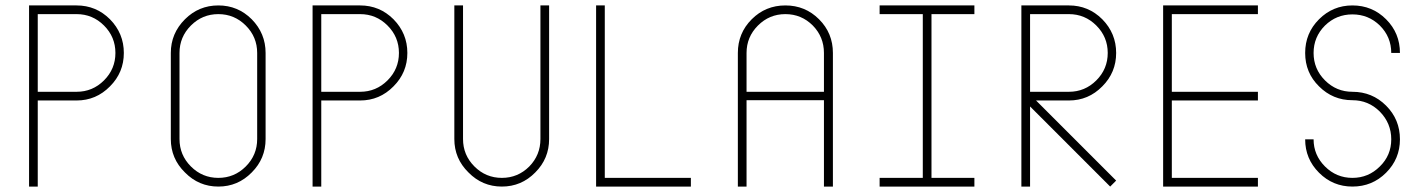

<svg xmlns="http://www.w3.org/2000/svg" viewBox="-20 -687 5260 707"><path d="M262 -667Q334 -667 385 -616Q436 -564 436 -492Q436 -420 385 -369Q334 -317 262 -317H119V0H87V-667ZM262 -349Q321 -349 363 -391Q405 -433 405 -492Q405 -551 363 -593Q321 -635 262 -635H119V-349Z M907 -616Q958 -564 958 -492V-175Q958 -103 907 -52Q856 0 784 0Q712 0 661 -52Q609 -103 609 -175V-492Q609 -564 661 -616Q712 -667 784 -667Q856 -667 907 -616ZM927 -492Q927 -551 885 -593Q843 -635 784 -635Q725 -635 683 -593Q641 -551 641 -492V-175Q641 -116 683 -74Q725 -32 784 -32Q843 -32 885 -74Q927 -116 927 -175Z M1306 -667Q1378 -667 1429 -616Q1480 -564 1480 -492Q1480 -420 1429 -369Q1378 -317 1306 -317H1163V0H1131V-667ZM1306 -349Q1365 -349 1407 -391Q1449 -433 1449 -492Q1449 -551 1407 -593Q1365 -635 1306 -635H1163V-349Z M2002 -667V-175Q2002 -103 1951 -52Q1900 0 1828 0Q1756 0 1705 -52Q1653 -103 1653 -175V-667H1685V-175Q1685 -116 1727 -74Q1769 -32 1828 -32Q1887 -32 1929 -74Q1970 -116 1970 -175V-667Z M2175 0V-667H2207V-32H2524V0Z M2996 -616Q3047 -565 3047 -492V0H3014V-318H2729V0H2697V-492Q2697 -565 2748 -616Q2799 -667 2872 -667Q2945 -667 2996 -616ZM3014 -492Q3014 -551 2973 -593Q2931 -635 2872 -635Q2813 -635 2771 -593Q2729 -551 2729 -492V-349H3014Z M3410 -635V-32H3568V0H3219V-32H3378V-635H3219V-667H3568V-635Z M4090 -22 4068 0 3773 -295V0H3741V-667H3916Q3988 -667 4039 -616Q4090 -564 4090 -492Q4090 -420 4039 -369Q3988 -317 3916 -317H3795ZM3773 -349H3916Q3975 -349 4017 -391Q4059 -433 4059 -492Q4059 -551 4017 -593Q3975 -635 3916 -635H3773Z M4295 -635V-349H4612V-317H4295V-32H4612V0H4263V-667H4612V-635Z M4837 -51Q4786 -102 4786 -174H4817Q4817 -116 4859 -74Q4901 -32 4960 -32Q5019 -32 5061 -74Q5103 -115 5103 -174Q5103 -233 5061 -276Q5019 -318 4960 -318Q4888 -318 4837 -369Q4786 -419 4786 -492Q4786 -565 4837 -616Q4888 -667 4960 -667Q5033 -667 5084 -616Q5135 -565 5135 -492H5103Q5103 -551 5061 -593Q5019 -634 4960 -634Q4901 -634 4859 -593Q4817 -551 4817 -492Q4817 -433 4859 -391Q4901 -349 4960 -349Q5033 -349 5084 -298Q5135 -247 5135 -174Q5135 -102 5084 -51Q5033 0 4960 0Q4888 0 4837 -51Z"/></svg>

Font: Zector
Style: Regular
Weight: 400
Designer: GGBot
Version: 0.72